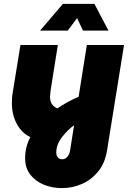

<svg xmlns="http://www.w3.org/2000/svg" viewBox="-20 -749 659 986"><path d="M298 217Q247 217 204 199Q161 181 135 147Q109 113 109 64Q109 5 136 -45.5Q163 -96 206.5 -137Q250 -178 300.5 -209Q351 -240 399 -258L367 -111Q329 -84 299 -45.5Q269 -7 269 34Q269 50 277.5 59.5Q286 69 299 69Q316 69 326.5 55.5Q337 42 340 23L426 -518H617L530 22Q520 87 485 130.5Q450 174 401 195.5Q352 217 298 217ZM201 -29Q122 -35 81.5 -89Q41 -143 41 -220Q41 -234 42 -248Q43 -262 46 -278L85 -518H277L240 -285Q239 -274 238 -266Q237 -258 237 -251Q237 -224 251.5 -208Q266 -192 292 -188ZM186 -592 303 -729H465L537 -592H406L376 -656L328 -592Z"/></svg>

Font: MuseoModerno Thin Black
Style: Italic
Weight: 900
Italic angle: -9°
Version: Version 1.003